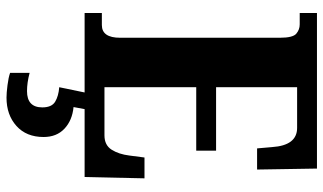

<svg xmlns="http://www.w3.org/2000/svg" viewBox="-222 -532 994 590"><g transform="rotate(90 275.0 -237.0)"><path d="M20 0H524L528 -184H464L458 -138Q454 -105 440 -83Q426 -61 396 -61H248V-343H443V-404H248V-653H373Q427 -653 432 -576L436 -530H501L498 -714H20V-661H55Q71 -661 83.5 -650.5Q96 -640 96 -600V-109Q96 -53 57 -53H20ZM280 240Q333 240 367 209.5Q401 179 401 126Q401 86 375.5 62Q350 38 309 34L317 -9H266L248 78Q275 80 292.5 90.5Q310 101 310 130Q310 177 260 177Q234 177 204 169V229Q218 234 242 237Q266 240 280 240Z"/></g></svg>

Font: Noto Serif ExtraCondensed Extra
Style: Regular
Weight: 800
Width: 3
Designer: Monotype Design Team
Foundry: Monotype Imaging Inc.
Version: Version 1.002